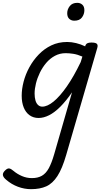

<svg xmlns="http://www.w3.org/2000/svg" viewBox="-115 -815 733 1354"><path d="M104 519Q57 519 11.5 502Q-34 485 -71 453Q-92 436 -94.5 420Q-97 404 -79 387Q-63 371 -50 373Q-37 375 -20 390Q6 412 39.5 426.5Q73 441 110 441Q152 441 180.5 424.5Q209 408 229 371.5Q249 335 267 273L393 -164Q351 -103 310.5 -62.5Q270 -22 231.5 -2.5Q193 17 157 17Q121 17 94 -2Q67 -21 52.5 -56.5Q38 -92 38 -140Q38 -187 51.5 -239Q65 -291 92 -340.5Q119 -390 158 -430.5Q197 -471 247 -495Q297 -519 359 -519Q389 -519 422 -511Q455 -503 486 -488V-491Q491 -505 501 -510Q511 -515 529 -515Q559 -515 568 -506Q577 -497 571 -477L352 277Q324 374 290 426.5Q256 479 211.5 499Q167 519 104 519ZM183 -63Q219 -63 263 -99Q307 -135 356 -205Q405 -275 454 -377L466 -416Q431 -431 402 -435.5Q373 -440 348 -440Q307 -440 272.5 -421.5Q238 -403 211.5 -372Q185 -341 166.5 -303Q148 -265 138.5 -226.5Q129 -188 129 -155Q129 -128 135 -107Q141 -86 153.5 -74.5Q166 -63 183 -63ZM409 -669Q388 -669 373.5 -682Q359 -695 359 -722Q359 -749 377 -772Q395 -795 430 -795Q451 -795 465.5 -782Q480 -769 480 -743Q480 -715 463 -692Q446 -669 409 -669Z"/></svg>

Font: Playwrite AU NSW
Style: Regular
Weight: 400
Designer: Veronika Burian, José Scaglione
Foundry: TypeTogether
Version: Version 1.002